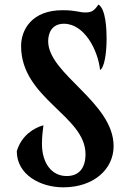

<svg xmlns="http://www.w3.org/2000/svg" viewBox="-20 -801 543 831"><path d="M250.5 -756.8C117.7 -756.8 71.3 -672.4 71.3 -601.6C71.3 -374 350.1 -300.8 350.1 -133.8C350.1 -74.7 322.8 -39.1 268.6 -39.1C201.2 -39.1 161.6 -98.1 161.6 -178.2C161.6 -211.4 165 -232.9 168 -258.8C127.9 -248 72.8 -215.3 52.7 -146.5C52.7 -44.4 155.3 9.8 253.9 9.8C384.8 9.8 471.7 -67.9 471.7 -168.5C471.7 -358.9 188.5 -480 188.5 -622.6C188.5 -659.2 205.1 -698.2 256.8 -698.2C345.7 -698.2 404.3 -583 413.1 -498C431.6 -507.8 441.4 -570.3 441.4 -634.3C441.4 -669.9 438.5 -763.7 405.8 -781.2C387.7 -753.9 376 -747.1 349.1 -747.1C321.3 -747.1 310.5 -756.8 250.5 -756.8Z"/></svg>

Font: Amarante
Style: Regular
Weight: 400
Designer: Karolina Lach
Foundry: Sorkin Type Co.
Version: Version 1.001